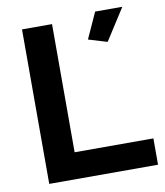

<svg xmlns="http://www.w3.org/2000/svg" viewBox="-82 -800 749 869"><g transform="rotate(-10 292.0 -366.0)"><path d="M74 0V-710H212V-121H574V0ZM446 -587 360 -613 414 -732H539Z"/></g></svg>

Font: Raleway
Style: Bold
Weight: 700
Designer: Matt McInerney, Pablo Impallari, Rodrigo Fuenzalida
Foundry: Matt McInerney, Pablo Impallari, Rodrigo Fuenzalida
Version: Version 4.026